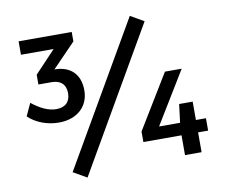

<svg xmlns="http://www.w3.org/2000/svg" viewBox="-83 -847 1142 975"><g transform="rotate(-10 488.5 -359.5)"><path d="M340.8 -667V-715.8H66.9V-646.5H235.4L127.9 -532.7V-482.4H196.3C240.2 -482.4 268.6 -460 268.6 -413.1C268.6 -368.2 242.7 -343.3 195.8 -343.3C157.7 -343.3 116.2 -361.8 70.8 -397.9L41 -333C81.1 -294.9 138.7 -273.9 197.8 -273.9C292 -273.9 352.5 -330.1 352.5 -413.1C352.5 -498 301.3 -543.5 222.2 -543.5H221.2ZM714.8 -705.1 645.5 -745.1 221.7 -13.7 291.5 26.4ZM772 -435.1 602.1 -156.2V-102.1H798.8V0H884.3V-102.1H936V-166H884.3V-260.7H814.5L802.7 -166H694.3L858.4 -435.1Z"/></g></svg>

Font: Winston
Style: Regular
Weight: 400
Designer: Vernon Adams, Kim Jin-seong, David Berlow, Cristiano Sobral
Foundry: The Winston Project Authors
Version: Version 3.004